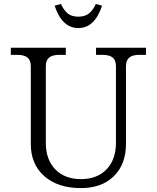

<svg xmlns="http://www.w3.org/2000/svg" viewBox="-20 -944 800 980"><path d="M393.1 16.1Q275.4 16.1 206.3 -44.7Q137.2 -105.5 137.2 -209V-606Q137.2 -636.2 120.4 -650.1Q103.5 -664.1 67.9 -664.1H35.2V-700.2H315.9V-664.1H283.2Q247.6 -664.1 230.7 -650.1Q213.9 -636.2 213.9 -606V-214.8Q213.9 -129.4 262.2 -79.6Q310.5 -29.8 393.1 -29.8Q475.6 -29.8 523.7 -79.6Q571.8 -129.4 571.8 -214.8V-606Q571.8 -636.2 555.2 -650.1Q538.6 -664.1 502.9 -664.1H470.2V-700.2H725.1V-664.1H691.9Q656.2 -664.1 639.6 -650.1Q623 -636.2 623 -606V-209Q623 -105.5 561 -44.7Q499 16.1 393.1 16.1ZM258.8 -915Q296.4 -800.8 379.9 -800.8Q463.4 -800.8 501 -915L469.2 -923.8Q454.6 -891.6 434.1 -875.2Q413.6 -858.9 379.9 -858.9Q346.2 -858.9 325.9 -875.2Q305.7 -891.6 291 -923.8Z"/></svg>

Font: LT Superior Serif
Style: Regular
Weight: 400
Designer: Daniel Lyons
Foundry: LyonsType
Version: Version 2.120;FEAKit 1.0